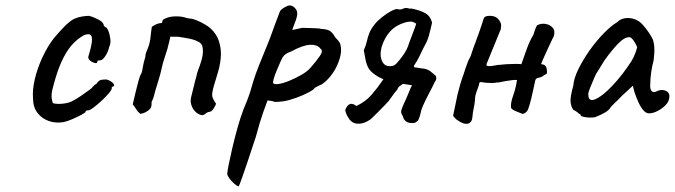

<svg xmlns="http://www.w3.org/2000/svg" viewBox="-20 -453 2471 703"><path d="M213 -6Q184 -1 158.5 -10Q133 -19 117 -40Q101 -61 101 -93Q98 -123 107.5 -163.5Q117 -204 136 -244.5Q155 -285 178 -314Q198 -338 218 -358Q238 -378 254 -385Q268 -391 283 -393Q298 -395 306 -395Q322 -391 341 -381Q360 -371 360 -359Q360 -359 362.5 -356.5Q365 -354 365 -354Q371 -354 376.5 -340.5Q382 -327 384 -310Q386 -293 380 -282Q376 -263 365.5 -247.5Q355 -232 347 -232Q343 -232 339.5 -231.5Q336 -231 336 -226Q336 -221 329 -222Q322 -223 314 -228Q306 -233 303 -241Q303 -246 306.5 -256.5Q310 -267 314 -286Q320 -314 313.5 -323Q307 -332 287 -324Q262 -310 242 -287Q222 -264 205 -226.5Q188 -189 173 -130Q167 -107 169.5 -91.5Q172 -76 175 -75Q189 -71 210.5 -73.5Q232 -76 243 -82Q259 -90 276.5 -102Q294 -114 309 -125Q314 -128 320 -135.5Q326 -143 334 -147Q342 -159 350 -160.5Q358 -162 370 -162Q378 -160 386 -155Q394 -150 397 -144.5Q400 -139 394 -136Q390 -136 389.5 -133.5Q389 -131 389 -131Q391 -127 380.5 -114Q370 -101 354 -86Q338 -71 323.5 -60Q309 -49 303 -49Q293 -49 293 -43Q293 -41 278.5 -33Q264 -25 245.5 -17Q227 -9 213 -6Z M721 -31Q707 -33 696 -43.5Q685 -54 680.5 -69Q676 -84 680 -98Q685 -117 689.5 -136.5Q694 -156 699 -173Q700 -182 706 -197.5Q712 -213 717.5 -231.5Q723 -250 723 -266Q723 -277 720.5 -285Q718 -293 710 -298Q695 -307 675.5 -311Q656 -315 635 -318Q632 -319 621.5 -318.5Q611 -318 604 -319Q601 -307 598.5 -296Q596 -285 593 -274Q589 -262 584.5 -247.5Q580 -233 576 -220Q571 -197 567.5 -184Q564 -171 560 -158Q556 -145 549 -122Q546 -112 544 -103Q542 -94 537 -84Q535 -81 535 -78.5Q535 -76 535 -72Q535 -60 528.5 -53.5Q522 -47 513 -42Q509 -40 504 -38.5Q499 -37 494 -36Q484 -44 479 -52.5Q474 -61 466 -71Q471 -92 476.5 -115.5Q482 -139 487.5 -158.5Q493 -178 497 -183Q500 -188 503 -207Q506 -226 512 -244Q512 -254 515.5 -262Q519 -270 522 -278Q529 -296 531 -316Q533 -336 536 -355Q547 -362 554 -365Q561 -368 573 -369Q574 -372 574.5 -375Q575 -378 576 -380Q593 -392 619 -393Q645 -394 664 -387Q667 -386 669 -386Q671 -386 675 -385Q685 -385 700.5 -378.5Q716 -372 730.5 -363.5Q745 -355 752 -348Q773 -328 781 -304Q789 -280 789 -255Q788 -222 778.5 -190Q769 -158 762 -135Q758 -120 757 -110Q756 -100 760 -92Q764 -84 771 -73Q769 -66 761.5 -54.5Q754 -43 744 -43Q738 -42 733.5 -37.5Q729 -33 721 -31Z M853 230Q846 227 836 218Q826 209 819 199Q812 189 812 183Q812 177 817 151.5Q822 126 830.5 89.5Q839 53 849.5 15.5Q860 -22 871 -51Q873 -56 884.5 -84.5Q896 -113 907 -154Q915 -180 928 -213Q941 -246 955 -279.5Q969 -313 978 -339Q987 -365 995 -385Q1003 -405 1004 -409Q1006 -415 1012 -419.5Q1018 -424 1024.5 -427.5Q1031 -431 1034 -432Q1052 -437 1065 -417Q1070 -408 1067.5 -394.5Q1065 -381 1057 -363L1050 -343L1086 -351Q1095 -351 1109 -350.5Q1123 -350 1137 -349.5Q1151 -349 1157 -347Q1181 -346 1190.5 -338Q1200 -330 1207 -317Q1212 -312 1219 -303.5Q1226 -295 1227 -287Q1231 -270 1226.5 -249.5Q1222 -229 1212 -208.5Q1202 -188 1187.5 -171Q1173 -154 1158 -144Q1148 -140 1140 -135.5Q1132 -131 1132 -131Q1131 -126 1110.5 -115Q1090 -104 1063.5 -94.5Q1037 -85 1017 -82Q1010 -81 997 -80Q984 -79 977 -83Q966 -85 962 -85Q958 -85 958 -81Q957 -79 944 -42.5Q931 -6 917 47Q898 105 886 140.5Q874 176 867.5 194.5Q861 213 858 220.5Q855 228 853 230ZM980 -149Q983 -143 1000 -145.5Q1017 -148 1040 -157.5Q1063 -167 1084.5 -179.5Q1106 -192 1117 -205Q1139 -230 1151.5 -248.5Q1164 -267 1154 -274Q1143 -290 1116 -289Q1089 -288 1045 -264Q1028 -258 1020.5 -250Q1013 -242 1008 -229.5Q1003 -217 994 -197Q985 -175 982 -164Q979 -153 980 -149Z M1294 0Q1281 0 1273.5 -4Q1266 -8 1260 -15Q1254 -24 1250 -31.5Q1246 -39 1244 -50Q1247 -60 1255 -68Q1263 -76 1275 -71Q1277 -70 1279.5 -68.5Q1282 -67 1285 -65Q1319 -81 1341 -106.5Q1363 -132 1384 -163Q1368 -169 1352.5 -180Q1337 -191 1330 -202Q1321 -218 1317.5 -239Q1314 -260 1312 -269Q1320 -287 1323 -301Q1326 -315 1331.5 -330Q1337 -345 1351 -363Q1362 -377 1378.5 -390Q1395 -403 1410.5 -411.5Q1426 -420 1434 -420Q1446 -416 1455.5 -421Q1465 -426 1477 -422Q1481 -421 1484.5 -421.5Q1488 -422 1490 -421Q1519 -415 1537.5 -404.5Q1556 -394 1562 -370Q1556 -343 1550.5 -323Q1545 -303 1534 -284Q1525 -267 1516.5 -248.5Q1508 -230 1496 -213V-207Q1507 -205 1521 -203Q1535 -201 1536 -201Q1548 -198 1557 -191Q1566 -184 1575 -176Q1578 -172 1577.5 -165.5Q1577 -159 1572 -153Q1561 -130 1549 -107.5Q1537 -85 1527 -62Q1523 -53 1520 -38.5Q1517 -24 1511 -12Q1503 -5 1499 -3.5Q1495 -2 1491.5 -2.5Q1488 -3 1480 -3Q1463 -6 1457 -21Q1456 -27 1451.5 -34Q1447 -41 1450 -51Q1452 -58 1454.5 -63.5Q1457 -69 1459 -74Q1466 -88 1472 -103Q1478 -118 1484 -132Q1487 -135 1488 -141L1481 -142Q1475 -143 1468.5 -144Q1462 -145 1455 -146Q1450 -142 1444 -138Q1438 -134 1434 -124Q1423 -112 1413.5 -97.5Q1404 -83 1391 -70Q1376 -55 1363.5 -42Q1351 -29 1338 -17Q1314 0 1294 0ZM1418 -212Q1425 -213 1433.5 -222.5Q1442 -232 1451.5 -244.5Q1461 -257 1468 -270.5Q1475 -284 1477 -293Q1478 -295 1481.5 -305Q1485 -315 1490 -327.5Q1495 -340 1499 -351.5Q1503 -363 1504 -366Q1493 -374 1484 -374Q1475 -374 1464 -371Q1430 -361 1409 -338.5Q1388 -316 1377 -280Q1369 -248 1380 -227Q1391 -206 1418 -212Z M1946 -360Q1960 -368 1977 -365.5Q1994 -363 2004 -351Q2014 -339 2007 -318Q2007 -320 2001 -307Q1995 -294 1986.5 -276Q1978 -258 1971 -242Q1964 -226 1962 -221V-218Q1977 -217 1980.5 -205.5Q1984 -194 1982 -183Q1972 -178 1967 -174Q1962 -170 1951 -168Q1948 -168 1944.5 -165.5Q1941 -163 1940 -159Q1938 -151 1934 -131.5Q1930 -112 1925 -91.5Q1920 -71 1915 -57Q1913 -49 1907 -43Q1901 -37 1893 -36Q1873 -44 1866 -47Q1859 -50 1853 -55Q1850 -60 1851 -71Q1852 -82 1856 -94Q1861 -109 1865 -122Q1869 -135 1873 -160Q1866 -161 1854.5 -159.5Q1843 -158 1831 -156Q1819 -154 1810 -152Q1801 -150 1798 -151Q1793 -149 1781.5 -149Q1770 -149 1759 -150Q1748 -151 1741 -153L1735 -150Q1734 -140 1726.5 -121.5Q1719 -103 1719 -86Q1718 -73 1714.5 -57Q1711 -41 1710 -27Q1709 -5 1694 -0.5Q1679 4 1655 -13Q1650 -16 1646.5 -20Q1643 -24 1639 -29L1655 -106Q1659 -120 1662 -132.5Q1665 -145 1669 -157Q1677 -179 1684.5 -203Q1692 -227 1702 -245Q1703 -246 1706 -256Q1709 -266 1713.5 -278Q1718 -290 1721 -298Q1724 -306 1723 -304Q1726 -311 1732.5 -329.5Q1739 -348 1744.5 -364.5Q1750 -381 1750 -382Q1752 -390 1758 -392.5Q1764 -395 1770 -395Q1792 -396 1803 -384.5Q1814 -373 1815 -361Q1814 -355 1814 -350Q1814 -345 1812 -342L1762 -220L1761 -213Q1771 -209 1787.5 -212.5Q1804 -216 1814 -216Q1819 -217 1835 -218Q1851 -219 1867 -219Q1883 -219 1889 -218Q1900 -248 1908.5 -273Q1917 -298 1933 -326Q1934 -328 1937.5 -339.5Q1941 -351 1946 -360Z M2159 -24Q2151 -22 2138 -22.5Q2125 -23 2115.5 -25.5Q2106 -28 2106 -31Q2106 -36 2101 -36Q2101 -36 2094.5 -41.5Q2088 -47 2079 -51Q2070 -65 2069 -82Q2068 -99 2079 -139Q2081 -166 2098 -200.5Q2115 -235 2139.5 -269.5Q2164 -304 2191 -331.5Q2218 -359 2240 -372Q2254 -386 2275 -387Q2296 -388 2314 -378Q2324 -373 2335 -360.5Q2346 -348 2355.5 -334Q2365 -320 2371 -307Q2374 -296 2375 -287.5Q2376 -279 2376 -267Q2376 -255 2373 -231Q2368 -213 2364.5 -189.5Q2361 -166 2361 -147Q2359 -128 2365.5 -120Q2372 -112 2385 -119Q2397 -125 2409 -123Q2421 -121 2427 -113.5Q2433 -106 2430 -92Q2428 -79 2416 -67Q2404 -55 2387.5 -46.5Q2371 -38 2356 -38Q2345 -38 2335 -50Q2325 -62 2317 -80Q2309 -98 2303 -116L2297 -139L2256 -101Q2243 -87 2230.5 -75.5Q2218 -64 2215 -59Q2210 -50 2196 -41.5Q2182 -33 2159 -24ZM2170 -95Q2187 -105 2206 -123Q2225 -141 2243 -162.5Q2261 -184 2275 -204Q2292 -227 2300.5 -245Q2309 -263 2313 -280Q2309 -291 2300.5 -303.5Q2292 -316 2285 -317Q2266 -317 2243 -293Q2220 -269 2197 -237Q2193 -232 2186.5 -221Q2180 -210 2174 -200.5Q2168 -191 2166 -188Q2163 -184 2155.5 -167Q2148 -150 2141 -132.5Q2134 -115 2134 -109Q2134 -103 2135.5 -96Q2137 -89 2145 -87Q2153 -85 2170 -95Z"/></svg>

Font: Caveat Medium
Style: Regular
Weight: 500
Designer: Pablo Impallari
Foundry: Pablo Impallari
Version: Version 2.000